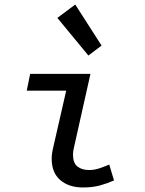

<svg xmlns="http://www.w3.org/2000/svg" viewBox="-20 -815 640 847"><path d="M346 12Q284 12 246 -20.5Q208 -53 208 -115Q208 -138 216 -170L272 -415H98L113 -489H379L306 -163Q304 -155 303 -147.5Q302 -140 302 -133Q302 -96 321.5 -80.5Q341 -65 373 -65Q395 -65 415.5 -71.5Q436 -78 462 -89L483 -19Q451 -5 419.5 3.5Q388 12 346 12ZM370 -570 233 -736 312 -795 428 -614Z"/></svg>

Font: Source Code Pro Medium
Style: Italic
Weight: 500
Italic angle: -11°
Monospace: yes
Designer: Paul D. Hunt, Teo Tuominen
Foundry: Adobe Systems Incorporated
Version: Version 1.050;PS 1.000;hotconv 16.6.51;makeotf.lib2.5.65220